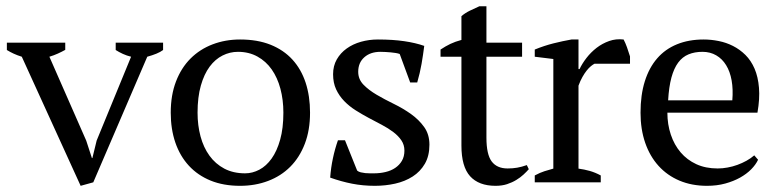

<svg xmlns="http://www.w3.org/2000/svg" viewBox="-20 -584 2484 615"><path d="M238.3 11.2 49.8 -402.3Q35.6 -406.7 23.9 -412.1Q12.2 -417.5 2 -423.8V-447.3H189V-424.3Q177.7 -418 165.3 -412.4Q152.8 -406.7 138.2 -402.3L256.3 -133.3L274.4 -77.6H275.9L289.6 -133.8L399.9 -402.3Q385.7 -405.8 373.5 -411.4Q361.3 -417 350.6 -423.8V-447.3H502.4V-423.8Q494.1 -417.5 481 -412.1Q467.8 -406.7 451.7 -402.3L278.8 0Z M526.9 -223.1Q526.9 -279.3 543.7 -323Q560.5 -366.7 590.3 -396.5Q620.1 -426.3 660.9 -441.9Q701.7 -457.5 749 -457.5Q804.7 -457.5 846.7 -440.7Q888.7 -423.8 916.7 -393.1Q944.8 -362.3 959 -319.1Q973.1 -275.9 973.1 -223.1Q973.1 -167 956.3 -123.3Q939.5 -79.6 909.7 -49.8Q879.9 -20 838.6 -4.4Q797.4 11.2 749 11.2Q695.8 11.2 654.5 -5.6Q613.3 -22.5 585 -53.2Q556.6 -84 541.7 -127.2Q526.9 -170.4 526.9 -223.1ZM612.8 -223.1Q612.8 -182.6 622.3 -147.2Q631.8 -111.8 650.9 -85.4Q669.9 -59.1 698.5 -43.9Q727.1 -28.8 765.1 -28.8Q788.6 -28.8 810.8 -40.5Q833 -52.2 850.1 -76.2Q867.2 -100.1 877.4 -136.7Q887.7 -173.3 887.7 -223.1Q887.7 -264.2 878.2 -299.8Q868.7 -335.4 850.3 -361.6Q832 -387.7 804.7 -402.8Q777.3 -418 742.2 -418Q716.3 -418 692.9 -406.2Q669.4 -394.5 651.6 -370.6Q633.8 -346.7 623.3 -309.8Q612.8 -272.9 612.8 -223.1Z M1275.4 -101.6Q1275.4 -120.1 1265.6 -134.5Q1255.9 -148.9 1239.7 -161.1Q1223.6 -173.3 1203.1 -184.1Q1182.6 -194.8 1161.1 -206.3Q1139.6 -217.8 1119.1 -230.7Q1098.6 -243.7 1082.5 -260.3Q1066.4 -276.9 1056.6 -297.9Q1046.9 -318.8 1046.9 -346.2Q1046.9 -373 1058.8 -393.8Q1070.8 -414.6 1090.6 -428.7Q1110.4 -442.9 1136.2 -450.2Q1162.1 -457.5 1190.4 -457.5Q1238.3 -457.5 1274.7 -452.1Q1311 -446.8 1338.9 -437Q1335.4 -408.7 1330.3 -379.4Q1325.2 -350.1 1316.4 -319.8H1293.9L1260.3 -411.1Q1254.9 -413.1 1247.3 -414.3Q1239.7 -415.5 1231.2 -416.3Q1222.7 -417 1214.4 -417.5Q1206.1 -418 1198.7 -418Q1166.5 -418 1147 -400.6Q1127.4 -383.3 1127.4 -354Q1127.4 -330.1 1144.3 -312.7Q1161.1 -295.4 1186.5 -280.5Q1211.9 -265.6 1241.5 -251.2Q1271 -236.8 1296.4 -218.8Q1321.8 -200.7 1338.6 -177.2Q1355.5 -153.8 1355.5 -120.6Q1355.5 -84.5 1340.8 -59.3Q1326.2 -34.2 1301.8 -18.6Q1277.3 -2.9 1245.8 4.2Q1214.4 11.2 1180.7 11.2Q1142.6 11.2 1107.9 4.4Q1073.2 -2.4 1037.6 -15.1Q1040 -47.4 1046.4 -77.1Q1052.7 -106.9 1062.5 -134.8H1085L1124 -37.6Q1128.4 -33.7 1135.5 -32Q1142.6 -30.3 1150.1 -29.5Q1157.7 -28.8 1165 -28.8Q1172.4 -28.8 1177.7 -28.8Q1197.3 -28.8 1214.8 -33Q1232.4 -37.1 1245.8 -46.1Q1259.3 -55.2 1267.3 -68.8Q1275.4 -82.5 1275.4 -101.6Z M1391.1 -425.3Q1407.2 -436 1422.6 -443.4Q1438 -450.7 1458 -456.1V-532.2Q1469.2 -542 1484.6 -549.6Q1500 -557.1 1515.6 -564H1538.1V-447.3H1652.3V-402.3H1538.1V-143.1Q1538.1 -89.4 1554.9 -66.9Q1571.8 -44.4 1606 -44.4Q1622.6 -44.4 1636.7 -46.9Q1650.9 -49.3 1667.5 -55.2L1673.8 -42Q1667 -34.2 1657 -24.9Q1647 -15.6 1633.8 -7.6Q1620.6 0.5 1604.2 5.9Q1587.9 11.2 1567.4 11.2Q1513.7 11.2 1485.8 -19.5Q1458 -50.3 1458 -117.7V-402.3H1391.1Z M1884.3 -379.9Q1879.4 -377.4 1872.8 -372.1Q1866.2 -366.7 1859.4 -358.2Q1852.5 -349.6 1845.7 -337.6Q1838.9 -325.7 1833 -309.6V-43.9Q1851.1 -41.5 1868.7 -36.6Q1886.2 -31.7 1904.3 -22V0H1692.9V-22Q1710 -31.2 1724.1 -35.6Q1738.3 -40 1752.4 -43.9V-395L1692.9 -402.3V-425.3Q1722.7 -437.5 1752.7 -445.1Q1782.7 -452.6 1810.5 -457.5H1833V-362.8H1836.4Q1844.7 -380.4 1858.6 -398.4Q1872.6 -416.5 1890.9 -430.7Q1909.2 -444.8 1931.2 -452.6Q1953.1 -460.4 1977.5 -457.5Q1983.4 -446.3 1988.3 -432.6Q1993.2 -418.9 1998 -403.3V-379.9Z M2408.2 -72.3Q2400.9 -56.6 2386.2 -41.7Q2371.6 -26.9 2350.6 -15.1Q2329.6 -3.4 2303 3.9Q2276.4 11.2 2244.6 11.2Q2195.8 11.2 2156.5 -5.4Q2117.2 -22 2089.4 -52.7Q2061.5 -83.5 2046.6 -126.7Q2031.7 -169.9 2031.7 -223.1Q2031.7 -279.8 2045.4 -323.5Q2059.1 -367.2 2085 -397Q2110.8 -426.8 2148.4 -442.1Q2186 -457.5 2233.9 -457.5Q2257.8 -457.5 2282 -452.6Q2306.2 -447.8 2327.9 -436.8Q2349.6 -425.8 2367.7 -408Q2385.7 -390.1 2397 -364Q2408.2 -337.9 2411.1 -303Q2414.1 -268.1 2406.2 -223.1H2117.7Q2117.7 -185.5 2128.7 -152.8Q2139.6 -120.1 2160.2 -95.9Q2180.7 -71.8 2210.4 -58.1Q2240.2 -44.4 2278.8 -44.4Q2294.4 -44.4 2310.5 -47.4Q2326.7 -50.3 2342 -55.9Q2357.4 -61.5 2371.1 -69.1Q2384.8 -76.7 2396 -86.4ZM2230 -418Q2205.1 -418 2185.5 -409.9Q2166 -401.9 2152.3 -383.5Q2138.7 -365.2 2130.6 -335.4Q2122.6 -305.7 2120.1 -262.7H2325.7Q2328.6 -297.9 2323.5 -326.4Q2318.4 -355 2305.9 -375.2Q2293.5 -395.5 2274.2 -406.7Q2254.9 -418 2230 -418Z"/></svg>

Font: PT Astra Serif
Style: Regular
Weight: 400
Designer: A.Korolkova, I. Chaeva
Foundry: ParaType Ltd
Version: Version 1.002